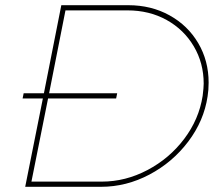

<svg xmlns="http://www.w3.org/2000/svg" viewBox="-20 -719 852 739"><path d="M783 -401Q783 -372 779 -348Q765 -254 704.5 -174Q644 -94 555 -47Q466 0 369 0H77L145 -340H67L71 -360H149L216 -699H474Q562 -699 632.5 -660Q703 -621 743 -553Q783 -485 783 -401ZM764 -397Q764 -476 726 -540.5Q688 -605 621.5 -642Q555 -679 471 -679H232L169 -360H431L427 -340H165L101 -20H372Q463 -20 547.5 -64.5Q632 -109 689 -184.5Q746 -260 760 -350Q764 -382 764 -397Z"/></svg>

Font: TypoPRO Montserrat
Style: Italic
Weight: 250
Italic angle: -11.3°
Designer: Julieta Ulanovsky
Foundry: Julieta Ulanovsky
Version: Version 6.001